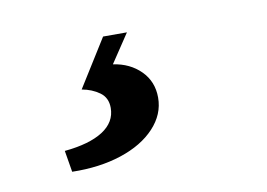

<svg xmlns="http://www.w3.org/2000/svg" viewBox="-39 -70 441 317"><g transform="rotate(-10 182.0 88.5)"><path d="M189 -17 157 31Q185 35 203 53Q221 71 221 98Q221 126 200 148.5Q179 171 142.5 183Q106 195 60 194L54 158Q96 154 118.5 139.5Q141 125 141 101Q141 84 128.5 75Q116 66 99 63L149 -17Z"/></g></svg>

Font: Yrsa Medium
Style: Italic
Weight: 500
Italic angle: -7.10001°
Designer: Anna Giedrys (Yrsa+Rasa design), David Brezina (Yrsa art-direction, Rasa art-direction, design)
Foundry: Rosetta Type Foundry
Version: Version 2.004